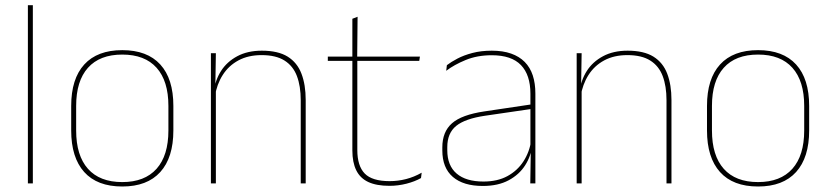

<svg xmlns="http://www.w3.org/2000/svg" viewBox="-20 -684 3096 716"><path d="M102.5 0H84V-664.5H102.5Z M436 11.5Q342.5 11.5 294 -42.5Q245.5 -96.5 245.5 -197.5V-289Q245.5 -390 294.2 -443.5Q343 -497 436 -497Q529 -497 577.8 -443.5Q626.5 -390 626.5 -289V-197.5Q626.5 -96.5 577.8 -42.5Q529 11.5 436 11.5ZM436 -5Q519.5 -5 563.8 -54.5Q608 -104 608 -197.5V-289Q608 -382 564 -431.2Q520 -480.5 436 -480.5Q352 -480.5 308 -431.2Q264 -382 264 -289V-197.5Q264 -104 308 -54.5Q352 -5 436 -5Z M1120 0H1101.5V-310Q1101.5 -363 1087.2 -400.5Q1073 -438 1041 -458.2Q1009 -478.5 955.5 -478.5Q906 -478.5 869.2 -458.8Q832.5 -439 810.5 -404.2Q788.5 -369.5 781.5 -325L772.5 -344H778Q782.5 -385 804.2 -419.2Q826 -453.5 864.5 -474.2Q903 -495 956.5 -495Q1017 -495 1052.8 -472.8Q1088.5 -450.5 1104.2 -409.2Q1120 -368 1120 -311ZM785 0H766.5V-485.5H785L783 -358.5H785Z M1432.5 9Q1384 9 1353.5 -5.2Q1323 -19.5 1308.5 -49Q1294 -78.5 1294 -123V-462.5H1312.5V-124.5Q1312.5 -65.5 1340 -37Q1367.5 -8.5 1433 -8.5Q1464 -8.5 1494.2 -16.2Q1524.5 -24 1552.5 -40L1550 -20Q1527 -7 1495.8 1Q1464.5 9 1432.5 9ZM1543.5 -457H1202.5V-473H1546ZM1312 -468H1294V-614L1313.5 -621.5Z M1976.5 0H1957.5L1959.5 -128L1958 -131.5V-292V-334.5Q1958 -404.5 1922.8 -441.2Q1887.5 -478 1814 -478Q1759.5 -478 1716.5 -460.2Q1673.5 -442.5 1644 -420L1646.5 -441Q1662 -453 1685.8 -465.5Q1709.5 -478 1741.8 -486.5Q1774 -495 1814 -495Q1855.5 -495 1886 -484.2Q1916.5 -473.5 1936.8 -453Q1957 -432.5 1966.8 -402.8Q1976.5 -373 1976.5 -335ZM1780.5 9.5Q1708 9.5 1668.8 -24.2Q1629.5 -58 1629.5 -123V-134.5Q1629.5 -192.5 1665.5 -224.2Q1701.5 -256 1786 -268.5L1967 -295.5L1967.5 -278.5L1789.5 -252.5Q1714.5 -241.5 1681.2 -214.5Q1648 -187.5 1648 -135.5V-124Q1648 -66.5 1682.8 -36.8Q1717.5 -7 1783 -7Q1835 -7 1872.2 -27.2Q1909.5 -47.5 1932 -82.2Q1954.5 -117 1961 -160.5L1970.5 -142H1964.5Q1960.5 -102.5 1938.5 -67.8Q1916.5 -33 1877 -11.8Q1837.5 9.5 1780.5 9.5Z M2484 0H2465.5V-310Q2465.5 -363 2451.2 -400.5Q2437 -438 2405 -458.2Q2373 -478.5 2319.5 -478.5Q2270 -478.5 2233.2 -458.8Q2196.5 -439 2174.5 -404.2Q2152.5 -369.5 2145.5 -325L2136.5 -344H2142Q2146.5 -385 2168.2 -419.2Q2190 -453.5 2228.5 -474.2Q2267 -495 2320.5 -495Q2381 -495 2416.8 -472.8Q2452.5 -450.5 2468.2 -409.2Q2484 -368 2484 -311ZM2149 0H2130.5V-485.5H2149L2147 -358.5H2149Z M2807 11.5Q2713.5 11.5 2665 -42.5Q2616.5 -96.5 2616.5 -197.5V-289Q2616.5 -390 2665.2 -443.5Q2714 -497 2807 -497Q2900 -497 2948.8 -443.5Q2997.5 -390 2997.5 -289V-197.5Q2997.5 -96.5 2948.8 -42.5Q2900 11.5 2807 11.5ZM2807 -5Q2890.5 -5 2934.8 -54.5Q2979 -104 2979 -197.5V-289Q2979 -382 2935 -431.2Q2891 -480.5 2807 -480.5Q2723 -480.5 2679 -431.2Q2635 -382 2635 -289V-197.5Q2635 -104 2679 -54.5Q2723 -5 2807 -5Z"/></svg>

Font: Anek Malayalam Medium Thin
Style: Regular
Weight: 250
Version: Version 1.003